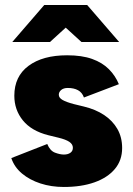

<svg xmlns="http://www.w3.org/2000/svg" viewBox="-20 -732 531 764"><path d="M234 12Q184 12 141 -2Q98 -16 67.5 -41.5Q37 -67 25 -103L168 -159Q179 -132 199 -124.5Q219 -117 234 -117Q250 -117 260 -124Q270 -131 270 -144Q270 -158 256 -167.5Q242 -177 213 -184L172 -194Q105 -211 71 -253Q37 -295 37 -351Q37 -428 93.5 -470Q150 -512 247 -512Q306 -512 346.5 -497.5Q387 -483 413 -457Q439 -431 453 -397L314 -344Q307 -364 290.5 -373Q274 -382 250 -382Q233 -382 223.5 -374Q214 -366 214 -355Q214 -343 228.5 -334.5Q243 -326 273 -318L314 -308Q360 -297 394 -274.5Q428 -252 447 -219Q466 -186 466 -143Q466 -94 437 -59.5Q408 -25 356 -6.5Q304 12 234 12ZM304 -565 157 -699V-712H327L454 -565ZM29 -565 156 -712H326V-699L179 -565Z"/></svg>

Font: Figtree Light Black
Style: Regular
Weight: 900
Version: Version 2.000